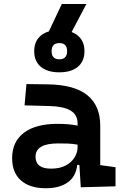

<svg xmlns="http://www.w3.org/2000/svg" viewBox="-20 -952 626 981"><path d="M392.6 4.9 385.7 -109.4H374.5Q368.2 -49.8 325.9 -20Q283.7 9.8 214.4 9.8Q132.3 9.8 87.2 -30Q42 -69.8 42 -143.6Q42 -228.5 102.5 -273.9Q163.1 -319.3 273.9 -319.3Q333 -319.3 376.5 -310.1V-320.3Q376.5 -365.7 340.8 -387Q305.2 -408.2 234.4 -410.2L105.5 -413.6L115.2 -522.5L224.6 -521Q360.4 -519 426.3 -465.6Q492.2 -412.1 492.2 -309.6V-108.4L570.3 -97.7V0ZM376.5 -212.9Q350.1 -217.8 326.4 -218.5Q302.7 -219.2 276.9 -219.2Q161.6 -219.2 161.6 -151.4Q161.6 -90.3 240.7 -90.3Q286.1 -90.3 316.2 -106.7Q346.2 -123 361.3 -148.2Q376.5 -173.3 376.5 -200.2ZM283.2 -582.5Q222.2 -582.5 188.5 -610.8Q154.8 -639.2 154.8 -690.4Q154.8 -741.7 188.5 -770Q222.2 -798.3 283.2 -798.3Q344.2 -798.3 377.9 -770Q411.6 -741.7 411.6 -690.4Q411.6 -639.2 377.9 -610.8Q344.2 -582.5 283.2 -582.5ZM283.2 -648.9Q322.8 -648.9 322.8 -690.4Q322.8 -731.9 283.2 -731.9Q243.7 -731.9 243.7 -690.4Q243.7 -648.9 283.2 -648.9ZM208 -746.1 295.9 -931.6H421.4L323.7 -746.1Z"/></svg>

Font: CaskaydiaCove NF SemiBold
Style: Regular
Weight: 600
Designer: Aaron Bell
Foundry: Saja Typeworks
Version: Version 2111.001; VTT 6.35;Nerd Fonts 3.2.1